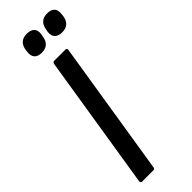

<svg xmlns="http://www.w3.org/2000/svg" viewBox="-277 -839 852 852"><g transform="rotate(-45 149.5 -413.0)"><path d="M26 0Q16 0 17 -11L118 -644Q120 -655 129 -655H198Q209 -655 207 -644L106 -11Q105 0 96 0ZM243 -719Q220 -719 208 -731Q196 -743 199 -767L201 -777Q208 -826 255 -826Q279 -826 290 -814Q301 -802 298 -777L297 -767Q290 -719 243 -719ZM115 -719Q92 -719 80.5 -731Q69 -743 72 -767L73 -777Q80 -826 127 -826Q151 -826 163 -814Q175 -802 171 -777L169 -767Q162 -719 115 -719Z"/></g></svg>

Font: Sofia Sans Extra Condensed SemiBold
Style: Italic
Weight: 600
Italic angle: -9°
Designer: Botio Nikoltchev, Ani Petrova
Foundry: lettersoup
Version: Version 4.101